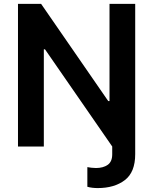

<svg xmlns="http://www.w3.org/2000/svg" viewBox="-20 -747 781 979"><path d="M552.2 0 209.5 -495.4H203.5V0H71.7V-727.3H189.6L532 -231.5H538.4V-727.3H669.4V39.1Q669.4 131.4 616.1 171.7Q562.9 212 478.3 212Q465.2 212 451.2 210.4Q437.1 208.8 425.4 205.3V105.1Q434.7 106.9 446.2 108.3Q457.7 109.7 469.5 109.7Q506 109.7 529.1 93.6Q552.2 77.4 552.2 39.8Z"/></svg>

Font: Inter UI Semi Bold
Style: Regular
Weight: 600
Designer: Rasmus Andersson
Foundry: rsms
Version: 3.2;8d6f07862